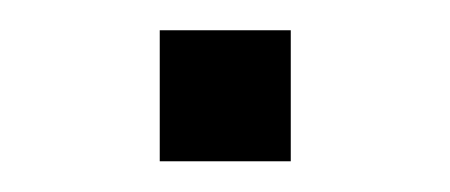

<svg xmlns="http://www.w3.org/2000/svg" viewBox="-20 -105 293 125"><path d="M84 0V-85.3H169.3V0Z"/></svg>

Font: Vela Sans GX ExtLt
Style: Regular
Weight: 200
Designer: Principal design: Mikhail Sharanda - project Manrope.
Design modification: Ravid Balaliev
Foundry: Mikhail Sharanda
Version: Version 1.001